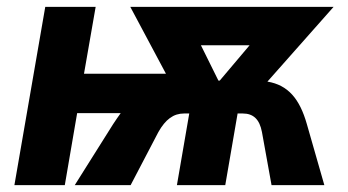

<svg xmlns="http://www.w3.org/2000/svg" viewBox="-20 -540 1015 560"><path d="M22 0H169L205 -210H332C325 -200 317 -189 310 -178L198 0H361L442 -155C463 -192 486 -209 517 -209H532L496 0H637L673 -209H688C719 -209 737 -192 744 -155L772 0H926L875 -178C854 -252 820 -292 760 -302L953 -520H360L464 -325H225L259 -520H112ZM566 -408H708L621 -305H617Z"/></svg>

Font: Fixel Display
Style: Bold Italic
Weight: 700
Italic angle: -10°
Designer: AlfaBravo + MacPaw
Foundry: Kyrylo Tkachov, Marchela Mozhyna, Serhii Makarenko, Maria Weinstein, Zakhar Kryvoshyya
Version: Version 1.210;Glyphs 3.2 (3217)